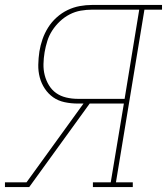

<svg xmlns="http://www.w3.org/2000/svg" viewBox="-27 -755 674 775"><path d="M-7 0V-19H80L310 -337H287Q260 -337 234 -342.5Q208 -348 188 -362Q168 -376 154 -397Q140 -418 133.5 -442.5Q127 -467 127.5 -493.5Q128 -520 132 -547Q136 -572 144.5 -596.5Q153 -621 167 -643.5Q181 -666 201.5 -684.5Q222 -703 246 -714.5Q270 -726 295 -730.5Q320 -735 344 -735H627V-716H556L441 -19H509V0H348V-19H420L473 -337H335L91 0ZM287 -356H476L535 -716H345Q322 -716 299 -712Q276 -708 254.5 -697Q233 -686 215 -669Q197 -652 184 -632Q171 -612 164 -589.5Q157 -567 153 -544Q149 -520 148.5 -496.5Q148 -473 153.5 -451.5Q159 -430 170.5 -411Q182 -392 199.5 -379.5Q217 -367 240 -361.5Q263 -356 287 -356Z"/></svg>

Font: Iosevka Etoile Thin
Style: Italic
Weight: 100
Italic angle: -9°
Designer: Belleve Invis
Foundry: Belleve Invis
Version: Version 22.1.2; ttfautohint (v1.8.4)